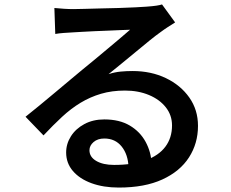

<svg xmlns="http://www.w3.org/2000/svg" viewBox="-20 -791 1040 865"><path d="M225 -755Q245 -753 268 -751.5Q291 -750 310 -750Q326 -750 359 -751Q392 -752 433 -753Q474 -754 515.5 -755Q557 -756 590 -758Q623 -760 640 -761Q668 -763 684.5 -765.5Q701 -768 710 -771L769 -690Q753 -680 736 -669Q719 -658 703 -646Q683 -632 654 -608.5Q625 -585 592 -557.5Q559 -530 527 -504Q495 -478 469 -457Q497 -466 523.5 -468.5Q550 -471 577 -471Q661 -471 727.5 -439Q794 -407 833 -351.5Q872 -296 872 -224Q872 -145 831.5 -82Q791 -19 711.5 17.5Q632 54 515 54Q446 54 392.5 34.5Q339 15 308.5 -20.5Q278 -56 278 -104Q278 -143 299.5 -177Q321 -211 360 -232Q399 -253 450 -253Q518 -253 564.5 -225.5Q611 -198 636 -152Q661 -106 663 -53L559 -38Q557 -95 528 -131Q499 -167 450 -167Q420 -167 401.5 -151Q383 -135 383 -114Q383 -84 413.5 -66Q444 -48 494 -48Q578 -48 636.5 -69Q695 -90 725 -130Q755 -170 755 -226Q755 -272 727 -307.5Q699 -343 651 -363Q603 -383 543 -383Q484 -383 435 -368.5Q386 -354 343 -328Q300 -302 259.5 -264.5Q219 -227 176 -181L95 -265Q123 -287 158 -316Q193 -345 229 -375Q265 -405 297 -432Q329 -459 351 -477Q372 -494 401 -518Q430 -542 461 -568Q492 -594 520 -617.5Q548 -641 566 -657Q551 -657 525 -655.5Q499 -654 468 -653Q437 -652 406 -650.5Q375 -649 348.5 -647.5Q322 -646 306 -645Q287 -644 266.5 -642.5Q246 -641 229 -638Z"/></svg>

Font: Noto Sans HK SemiBold
Style: Regular
Weight: 600
Version: Version 2.004-H2;hotconv 1.0.118;makeotfexe 2.5.65603